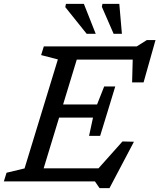

<svg xmlns="http://www.w3.org/2000/svg" viewBox="-40 -942 828 997"><path d="M260.5 -633.5 173.5 -656 187.5 -701H379.5L166 0H-20L-6 -45L87.5 -67.5ZM650 -665 671.5 -632.5H300L322.5 -701H670L722.5 -734H767.5L705.5 -514H646ZM477 35 453 0H108L130.5 -68H497L442.5 -35.5L596 -207.5L655.5 -206L528.5 35ZM480 -236.5H422.5L443 -331.5H209L230.5 -399.5H464L501 -493H558.5L519.5 -365ZM457 -766.5H410L299 -905L302.5 -922H395.5ZM593 -766.5H550L489 -906.5L492 -922H579.5Z"/></svg>

Font: Newsreader 8pt
Style: Italic
Weight: 400
Italic angle: -17°
Version: Version 1.003